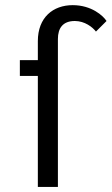

<svg xmlns="http://www.w3.org/2000/svg" viewBox="-20 -737 440 757"><path d="M208.3 0V-583.3C208.3 -625.8 227.5 -654.2 275 -654.2C314.2 -654.2 345 -630 358.3 -612.5L400 -654.2C386.7 -675 340.8 -716.7 266.7 -716.7C189.2 -716.7 129.2 -668.3 129.2 -575V-500H58.3V-437.5H129.2V0Z"/></svg>

Font: BoonHome
Style: Book
Weight: 400
Designer: Sungsit Sawaiwan
Foundry: Sungsit Sawaiwan
Version: Version 0.2